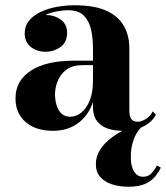

<svg xmlns="http://www.w3.org/2000/svg" viewBox="-20 -488 632 731"><path d="M446 10Q413.5 10 388.2 0.8Q363 -8.5 348.5 -28.2Q334 -48 334 -79V-304.5Q334 -340.5 327 -373.8Q320 -407 299.8 -428Q279.5 -449 239.5 -449Q218.5 -449 194.2 -444.2Q170 -439.5 148.2 -429Q126.5 -418.5 112.5 -401.8Q98.5 -385 98.5 -361H75Q75 -392.5 98.8 -411.8Q122.5 -431 153.5 -431Q186.5 -431 211 -413.5Q235.5 -396 235.5 -363Q235.5 -327.5 210.5 -309.2Q185.5 -291 153.5 -291Q119.5 -291 96.8 -309.8Q74 -328.5 74 -361Q74 -389 90.5 -409.2Q107 -429.5 134.5 -442.5Q162 -455.5 195.8 -461.8Q229.5 -468 263.5 -468Q340 -468 385.8 -446.8Q431.5 -425.5 452 -388.5Q472.5 -351.5 472.5 -304.5V-64.5Q472.5 -47.5 479.2 -36Q486 -24.5 504.5 -24.5Q517 -24.5 534.2 -34.2Q551.5 -44 561.5 -64L573.5 -51.5Q559 -22.5 525.2 -6.2Q491.5 10 446 10ZM181.5 10Q116.5 10 77.8 -23.2Q39 -56.5 39 -113.5Q39 -180.5 97.2 -218.8Q155.5 -257 262 -257H380.5V-240H294Q256 -240 233 -222.8Q210 -205.5 199.8 -180Q189.5 -154.5 189.5 -129.5Q189.5 -105.5 195.8 -86Q202 -66.5 214.8 -55Q227.5 -43.5 247.5 -43.5Q268.5 -43.5 288.2 -58.2Q308 -73 321 -103.8Q334 -134.5 334 -182H346.5Q346.5 -123.5 326.5 -80.5Q306.5 -37.5 269.5 -13.8Q232.5 10 181.5 10ZM468 223Q435 223 407 214Q379 205 362 186Q345 167 345 137Q345 107 361 82.2Q377 57.5 403 37.5Q429 17.5 459.2 3.2Q489.5 -11 518 -19.5L523.5 -7Q513.5 -1 502.8 15.2Q492 31.5 485 55.8Q478 80 478 110Q478 146 490.8 165.5Q503.5 185 524.5 185Q544 185 556 172.5Q568 160 578 142L592.5 150.5Q585.5 164.5 572.8 181.5Q560 198.5 535.5 210.8Q511 223 468 223Z"/></svg>

Font: Bodoni Moda
Style: Bold
Weight: 700
Designer: Owen Earl
Foundry: indestructible type
Version: Version 2.005